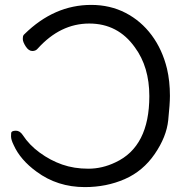

<svg xmlns="http://www.w3.org/2000/svg" viewBox="-20 -739 765 783"><path d="M326 24Q214 24 129 -39Q63 -87 36 -147Q25 -169 25 -183Q25 -185 25.5 -195.5Q26 -206 45 -206Q61 -206 73 -188Q99 -148 142 -116.5Q185 -85 233.5 -68Q282 -51 340 -51Q397 -51 451 -77Q589 -141 589 -347Q589 -466 530 -546Q461 -643 344 -643Q226 -643 134 -541Q126 -531 112 -531Q97 -531 85 -549.5Q73 -568 73 -580Q73 -581 73.5 -588Q74 -595 80 -600Q201 -719 352 -719Q429 -719 492 -686.5Q555 -654 598.5 -595.5Q642 -537 661 -459Q673 -408 673 -348Q673 -316 666 -248.5Q659 -181 611 -111Q563 -41 488.5 -8.5Q414 24 326 24Z"/></svg>

Font: LXGW WenKai Lite
Style: Bold
Weight: 700
Designer: LXGW / Fontworks Inc.
Foundry: LXGW / Fontworks Inc.
Version: Version 1.330;April 28, 2024